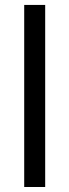

<svg xmlns="http://www.w3.org/2000/svg" viewBox="-20 -747 277 767"><path d="M160.5 -727.3V0H76.7V-727.3Z"/></svg>

Font: Inter P
Style: Regular
Weight: 400
Designer: Rasmus Andersson
Foundry: rsms
Version: Version 3.018;git-588b23468